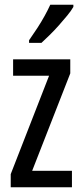

<svg xmlns="http://www.w3.org/2000/svg" viewBox="-20 -786 343 806"><path d="M282 0H25V-55L186 -468H35V-537H275V-478L115 -69H282ZM288 -757Q279 -741 262.5 -721Q246 -701 227 -679.5Q208 -658 188.5 -639Q169 -620 154 -606H102V-617Q121 -644 137.5 -669.5Q154 -695 167.5 -719.5Q181 -744 191 -766H288Z"/></svg>

Font: Noto Sans Thai ExtraCondensed
Style: Regular
Weight: 400
Width: 2
Designer: Monotype Design Team
Foundry: Monotype Imaging Inc.
Version: Version 2.002